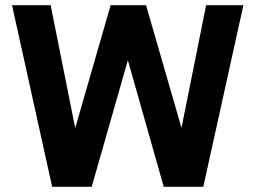

<svg xmlns="http://www.w3.org/2000/svg" viewBox="-20 -720 984 740"><path d="M181 0 26.4 -700H175.2L269.9 -226.4L406.4 -700H542.9L679.5 -227L774.4 -700H918.1L763.5 0H611.1L472.8 -487.8L333.4 0Z"/></svg>

Font: Red Hat Display
Style: Regular
Weight: 300
Designer: Pentagram, MCKL
Foundry: Pentagram, MCKL
Version: Version 1.023